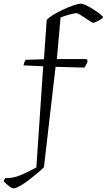

<svg xmlns="http://www.w3.org/2000/svg" viewBox="-81 -820 578 1040"><path d="M-8 200Q-18 200 -35 186Q-52 172 -61 162Q-60 157 -57.5 152.5Q-55 148 -53 145Q-12 146 28.5 129.5Q69 113 116 87L153 -461L46 -466Q48 -475 51.5 -483.5Q55 -492 59 -496L157 -499L172 -711Q178 -721 201.5 -736Q225 -751 255.5 -765.5Q286 -780 314 -790Q342 -800 357 -800Q368 -800 387.5 -790.5Q407 -781 427.5 -767.5Q448 -754 462.5 -742.5Q477 -731 477 -727Q477 -722 458.5 -711Q440 -700 425 -696Q421 -696 408.5 -704Q396 -712 380.5 -722.5Q365 -733 351.5 -741Q338 -749 332 -749Q328 -749 312.5 -745.5Q297 -742 279 -736.5Q261 -731 247 -725L227 -500H387L394 -490Q392 -483 387 -472Q382 -461 375 -454L220 -458L157 86Q144 99 121.5 118Q99 137 74 156Q49 175 26.5 187.5Q4 200 -8 200Z"/></svg>

Font: Texturina Thin
Style: Regular
Weight: 100
Designer: Guillermo Torres Carreño
Foundry: Omnibus-Type
Version: Version 1.002; ttfautohint (v1.8.3)